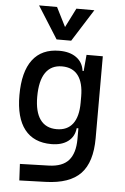

<svg xmlns="http://www.w3.org/2000/svg" viewBox="-65 -821 715 1101"><g transform="rotate(5 293.0 -271.0)"><path d="M88.9 233.4 84 138.7 250 133.8Q328.6 131.3 364.3 90.3Q399.9 49.3 400.4 -30.3V-408.2L410.2 -517.6H503.9V-45.9Q503.9 92.3 440.9 158.2Q377.9 224.1 240.2 228.5ZM253.4 9.8Q151.9 9.8 99.4 -57.1Q46.9 -124 46.9 -253.9Q46.9 -388.7 99.4 -458Q151.9 -527.3 253.4 -527.3Q314 -527.3 351.6 -500Q389.2 -472.7 395.5 -423.8H435.5L400.4 -276.4Q400.4 -356.4 368.9 -397.9Q337.4 -439.5 276.4 -439.5Q213.9 -439.5 181.6 -392.6Q149.4 -345.7 149.4 -253.9Q149.4 -167 181.6 -122.6Q213.9 -78.1 276.4 -78.1Q337.4 -78.1 368.9 -119.6Q400.4 -161.1 400.4 -241.2L435.5 -93.8H390.6Q385.7 -44.9 349.4 -17.6Q313 9.8 253.4 9.8ZM231.4 -590.8 114.3 -776.4H217.8L278.3 -656.2H268.6L329.1 -776.4H432.6L315.4 -590.8Z"/></g></svg>

Font: Cascadia Mono
Style: Regular
Weight: 400
Monospace: yes
Designer: Aaron Bell
Foundry: Saja Typeworks
Version: Version 2404.023